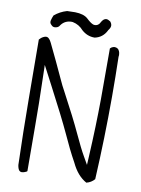

<svg xmlns="http://www.w3.org/2000/svg" viewBox="-89 -878 677 920"><g transform="rotate(10 250.0 -417.5)"><path d="M400.9 -680.2Q397.9 -677.2 395 -674.8V-428.7Q394 -296.4 386.2 -150.9L383.8 -106.4L361.8 -145Q342.8 -177.7 311 -246.6Q279.3 -315.4 215.8 -434.1Q201.2 -460 189 -487.8Q151.4 -569.8 111.3 -652.3Q105.5 -664.1 100.3 -669.4Q95.2 -674.8 91.8 -676Q88.4 -677.2 85.9 -677.2Q83.5 -677.2 81.5 -676.8Q79.6 -676.3 76.2 -675.3Q69.3 -672.9 61.5 -667L52.2 -657.7L54.2 -366.2Q55.2 -207.5 60.1 -48.8Q63 -29.3 70.3 -22Q74.7 -17.6 82.5 -17.6Q90.3 -17.6 103.5 -23.9Q106 -25.4 107.9 -27.3Q106.9 -130.9 106.9 -240.7Q106.9 -350.6 103 -485.8L101.6 -543L149.4 -451.7Q222.7 -312.5 259.8 -232.4Q296.9 -152.3 305.7 -137.2Q314.5 -121.6 322.3 -106.4Q350.6 -46.4 395.5 -22Q418.9 -27.8 434.6 -45.9Q445.3 -248 445.3 -449.7Q445.3 -545.4 442.9 -642.6Q443.8 -647.9 443.8 -651.4Q443.8 -654.8 442.9 -659.2Q441.9 -669.9 433.6 -679.7Q425.3 -685.5 417.2 -685.5Q409.2 -685.5 400.9 -680.2ZM92.8 -757.8Q92.3 -754.4 92.3 -752Q92.3 -743.7 99.1 -737.8L100.1 -736.8Q101.6 -735.4 102.5 -734.4Q107.9 -729 116.2 -729Q129.9 -729.5 137.2 -737.3Q140.1 -740.2 143.1 -745.6Q161.6 -769 192.9 -769Q196.3 -769 198.2 -768.6Q229.5 -762.2 250.5 -737.8Q277.8 -713.4 312.5 -713.4Q313.5 -713.4 314 -713.4Q352.5 -721.2 371.1 -757.8L371.6 -759.3Q382.3 -772.5 382.3 -782.7Q382.3 -793 374 -802.7Q362.3 -810.5 354.5 -810.5Q340.3 -810.5 329.1 -789.1Q327.1 -784.2 323.2 -780.8Q315.9 -772.9 304.2 -772.9Q299.3 -772.9 295.4 -774.4Q282.7 -779.3 263.2 -797.9Q243.7 -815.9 201.2 -816.9Q181.6 -816.9 162.1 -815.9Q128.4 -806.2 101.6 -783.7Q96.2 -771.5 92.8 -757.8Z"/></g></svg>

Font: NaikaiFont
Style: ExtraLight
Weight: 200
Version: Version 1.89